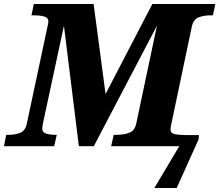

<svg xmlns="http://www.w3.org/2000/svg" viewBox="-44 -734 1101 964"><path d="M731 210 856 0H514L527 -57H543Q576 -57 605 -67.5Q634 -78 641 -118L744 -605L427 0H352L277 -605L173 -121Q168 -94 168 -89Q168 -69 188.5 -63Q209 -57 236 -57H241L228 0H-24L-13 -57H0Q32 -57 58 -67.5Q84 -78 91 -115L192 -589Q199 -620 199 -625Q199 -645 178.5 -651Q158 -657 127 -657H114L126 -714H426L486 -262L721 -714H1037L1025 -657H1012Q980 -657 953.5 -647Q927 -637 919 -600L817 -115Q815 -106 813.5 -98Q812 -90 812 -85Q812 -65 833.5 -60.5Q855 -56 884 -56H955L953 -34L843 210Z"/></svg>

Font: Noto Serif ExtraBold
Style: Italic
Weight: 800
Italic angle: -12°
Designer: Monotype Design Team
Foundry: Monotype Imaging Inc.
Version: Version 2.013